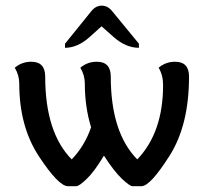

<svg xmlns="http://www.w3.org/2000/svg" viewBox="-20 -638 726 672"><path d="M475.1 13.7H443.8Q434.1 13.7 406.5 -12.5Q378.9 -38.6 343.8 -93.3Q310.1 -37.1 283.4 -11.7Q256.8 13.7 247.1 13.7H217.8Q185.1 13.7 116.2 -90.8Q47.4 -195.3 47.4 -345.2Q47.4 -375 31.7 -400.9Q56.2 -421.9 89.4 -421.9Q138.2 -421.9 138.2 -370.1Q138.2 -174.3 231 -80.1Q276.4 -127.4 298.8 -192.4Q276.9 -263.7 276.9 -345.2Q276.9 -375 261.2 -400.9Q285.6 -421.9 318.8 -421.9Q367.7 -421.9 367.7 -370.1Q367.7 -174.3 460.4 -80.1Q550.8 -174.3 550.8 -340.3Q550.8 -375 535.2 -400.9Q559.6 -421.9 592.8 -421.9Q641.6 -421.9 641.6 -370.1Q641.6 -200.2 573.7 -93.3Q505.9 13.7 475.1 13.7ZM466.3 -470.7Q420.4 -470.7 377.9 -508.3L335.4 -545.9L293.5 -508.3Q251.5 -470.7 207.5 -470.7V-484.9L299.8 -599.1Q315.4 -618.2 335.9 -618.2Q356.9 -618.2 372.1 -599.6L466.3 -484.9Z"/></svg>

Font: Bainsley
Style: Regular
Weight: 400
Designer: Paul James MIller
Foundry: High-Logic / Made with FontCreator
Version: Version 1.411;March 28, 2021;FontCreator 13.0.0.2683 64-bit